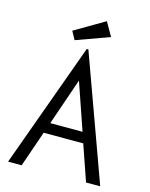

<svg xmlns="http://www.w3.org/2000/svg" viewBox="-118 -867 737 942"><g transform="rotate(15 250.0 -395.5)"><path d="M177 -660 346 -721 306 -791 154 -702ZM412 0H484L254 -634H246L16 0H85L148 -182H349ZM249 -474 331 -236H167Z"/></g></svg>

Font: Inconsolata
Style: Regular
Weight: 400
Monospace: yes
Designer: Raph Levien, Cyreal, Brenton Simpson
Foundry: Raph Levien, Cyreal, Google
Version: Version 3.100